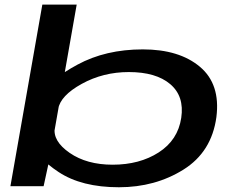

<svg xmlns="http://www.w3.org/2000/svg" viewBox="-20 -805 1040 830"><path d="M25 0H168.5L194.5 -120L311.5 -785H163ZM494 4.5Q651 4.5 773 -71.8Q895 -148 915.5 -299Q933.5 -441.5 844 -516.5Q754.5 -591.5 597.5 -591.5Q436.5 -591.5 314.8 -525.5Q193 -459.5 185 -413.5L231.5 -333.5Q241 -391.5 333.5 -442.5Q426 -493.5 537 -493.5Q654.5 -493.5 716 -441.2Q777.5 -389 763.5 -295.5Q749 -199.5 666.2 -146.2Q583.5 -93 467 -93Q355 -93 281 -144.2Q207 -195.5 217 -254L143 -173Q134 -127 233.5 -61.2Q333 4.5 494 4.5Z"/></svg>

Font: Anybody ExtraExpanded Medium
Style: Italic
Weight: 500
Width: 8
Italic angle: -10°
Version: Version 1.113;gftools[0.9.25]